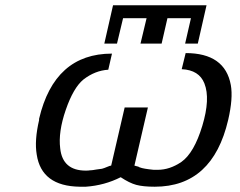

<svg xmlns="http://www.w3.org/2000/svg" viewBox="-20 -689 910 727"><path d="M375 -524 408 -669H762L729 -524H681L703 -620H614L592 -524H512L535 -620H446L423 -524ZM128 -234V-239Q186 -486 404 -486L390 -425Q340 -422 296 -388Q258 -357 229 -273Q200 -189 208 -127Q217 -43 305 -43Q315 -43 320 -44Q323 -44 327 -44.5Q331 -45 332 -45Q334 -45 344 -47L366 -50Q374 -52 385.5 -57Q397 -62 401 -62L452 -282H540L489 -62Q490 -62 496 -60Q502 -58 504 -58Q506 -56 510 -55Q522 -50 562 -46H577Q623 -46 667 -76Q715 -110 746 -212.5Q777 -315 754 -373Q734 -424 668 -427L683 -488Q832 -488 854 -367Q863 -317 844 -235Q785 18 566 18Q522 18 496 11Q470 4 437 -18Q376 13 305 18H282Q137 16 119 -104Q110 -157 128 -234Z"/></svg>

Font: Coval
Style: Book Italic
Weight: 350
Foundry: Context Ltd
Version: Version 001.000